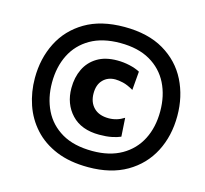

<svg xmlns="http://www.w3.org/2000/svg" viewBox="-103 -818 1010 948"><g transform="rotate(15 401.5 -344.0)"><path d="M425 13.5Q330.5 13.5 261.2 -15.2Q192 -44 146.8 -94Q101.5 -144 79.5 -208.5Q57.5 -273 57.5 -344Q57.5 -444 98.5 -525.2Q139.5 -606.5 220.2 -654.2Q301 -702 420.5 -702Q541.5 -702 622.8 -654Q704 -606 744.8 -524.8Q785.5 -443.5 785.5 -344.5Q785.5 -242 743.5 -161Q701.5 -80 621 -33.2Q540.5 13.5 425 13.5ZM424.5 -69Q512 -69 573.2 -104Q634.5 -139 666.2 -201Q698 -263 698 -344.5Q698 -424.5 666.8 -486.8Q635.5 -549 574 -584.5Q512.5 -620 421 -620Q330.5 -620 269 -584.5Q207.5 -549 176.2 -486.8Q145 -424.5 145 -344Q145 -266 175.5 -203.8Q206 -141.5 268 -105.2Q330 -69 424.5 -69ZM436.5 -155.5Q344.5 -155.5 294.5 -208.8Q244.5 -262 244.5 -343Q244.5 -397.5 265.2 -440.5Q286 -483.5 327 -508.2Q368 -533 429 -533Q461 -533 492.2 -526Q523.5 -519 545.5 -507L537.5 -411.5Q506.5 -429.5 483.2 -434.8Q460 -440 444 -440Q405.5 -440 381.2 -415.2Q357 -390.5 357 -346Q357 -300.5 384 -273.2Q411 -246 460.5 -246Q502.5 -246 539 -269.5L545 -174.5Q526 -166 499.2 -160.8Q472.5 -155.5 436.5 -155.5Z"/></g></svg>

Font: Commissioner
Style: Bold Italic
Weight: 700
Italic angle: -12°
Designer: Kostas Bartsokas
Foundry: Kostas Bartsokas
Version: Version 1.000; ttfautohint (v1.8.3)